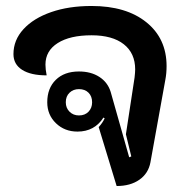

<svg xmlns="http://www.w3.org/2000/svg" viewBox="-20 -613 612 642"><path d="M310 -188Q322 -201 330 -217L326 -220Q296 -173 239 -173Q196 -173 167 -201Q138 -229 138 -271Q138 -318 166.5 -346Q195 -374 244 -374Q284 -374 312 -356Q340 -338 350 -306L412 -87L419 -90L401 -164L430 -354Q432 -372 432 -381Q432 -435 394 -465Q356 -495 286 -495Q214 -495 173 -469Q132 -443 132 -397Q132 -381 136 -361Q83 -361 54 -379.5Q25 -398 25 -432Q25 -479 58.5 -515.5Q92 -552 151 -572.5Q210 -593 286 -593Q402 -593 469.5 -538.5Q537 -484 537 -392Q537 -368 533 -347L483 -70Q476 -33 446 -12Q416 9 370 9ZM288 -271Q288 -291 276 -303Q264 -315 244 -315Q225 -315 212.5 -303Q200 -291 200 -271Q200 -252 212.5 -239.5Q225 -227 244 -227Q264 -227 276 -239.5Q288 -252 288 -271Z"/></svg>

Font: K2D SemiBold
Style: Regular
Weight: 600
Designer: Katatrad Aksorn Co.,Ltd.
Foundry: Cadson Demak Co.,Ltd.
Version: Version 1.000; ttfautohint (v1.6)